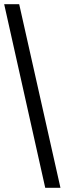

<svg xmlns="http://www.w3.org/2000/svg" viewBox="-20 -780 310 921"><path d="M197 121 0 -760H72L270 121Z"/></svg>

Font: Noto Serif SemiCondensed Extra
Style: Regular
Weight: 800
Width: 4
Designer: Monotype Design Team
Foundry: Monotype Imaging Inc.
Version: Version 1.002